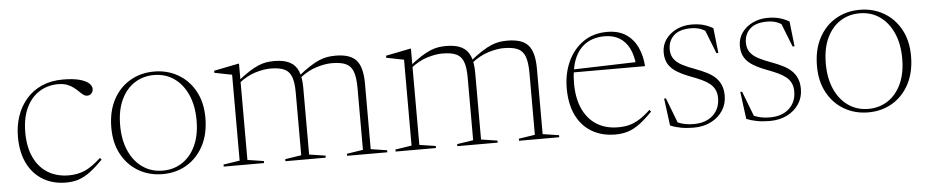

<svg xmlns="http://www.w3.org/2000/svg" viewBox="-34 -670 4282 885"><g transform="rotate(-5 2106.5 -228.0)"><path d="M269 -464.5Q314 -464.5 343.5 -457Q373 -449.5 387.8 -436.8Q402.5 -424 402.5 -409Q402.5 -402 399 -395.2Q395.5 -388.5 389.5 -384.5Q383.5 -380.5 375.5 -380.5Q365.5 -380.5 356.8 -387Q348 -393.5 338.5 -403Q329 -412.5 316.5 -422.2Q304 -432 286.8 -438.5Q269.5 -445 245 -445Q197 -445 158.5 -421Q120 -397 97.8 -350.2Q75.5 -303.5 75.5 -235.5Q75.5 -169.5 97.8 -121.5Q120 -73.5 161.2 -47.8Q202.5 -22 259.5 -22Q299 -22 332.2 -36.2Q365.5 -50.5 408 -89.5L415 -81Q382.5 -48 355.8 -28Q329 -8 302.5 1Q276 10 243.5 10Q182 10 136 -17.8Q90 -45.5 65 -96.8Q40 -148 40 -219Q40 -270.5 55.2 -315Q70.5 -359.5 99.8 -393.2Q129 -427 171.8 -445.8Q214.5 -464.5 269 -464.5Z M692 -6Q742 -6 781.5 -31.5Q821 -57 844 -105.8Q867 -154.5 867 -224Q867 -291.5 844.5 -342Q822 -392.5 782 -420.5Q742 -448.5 689 -448.5Q639 -448.5 599.5 -423.2Q560 -398 537 -349.2Q514 -300.5 514 -230.5Q514 -163 536.5 -112.5Q559 -62 599.2 -34Q639.5 -6 692 -6ZM690 10Q629.5 10 580 -18.2Q530.5 -46.5 501.5 -99Q472.5 -151.5 472.5 -223Q472.5 -297.5 501 -351.8Q529.5 -406 579 -435.2Q628.5 -464.5 691 -464.5Q752 -464.5 801.2 -436.2Q850.5 -408 879.5 -355.8Q908.5 -303.5 908.5 -232Q908.5 -157.5 880 -103.2Q851.5 -49 802.2 -19.5Q753 10 690 10Z M1084.5 -386V-21L1159.5 -9.5V0H973V-9.5L1048.5 -21V-418.5Q1040.5 -420 1021 -423.8Q1001.5 -427.5 967.5 -434.5V-444L1080.5 -466.5H1084.5ZM1370 -330V-21L1445 -9.5V0H1258.5V-9.5L1333.5 -21V-311Q1333.5 -357 1324 -383.2Q1314.5 -409.5 1291.2 -420.5Q1268 -431.5 1226.5 -431.5Q1195.5 -431.5 1156.2 -419.5Q1117 -407.5 1079.5 -377.5L1071 -384Q1103 -410 1127.8 -426Q1152.5 -442 1172.8 -450.5Q1193 -459 1211 -461.8Q1229 -464.5 1247 -464.5Q1292 -464.5 1319 -450.2Q1346 -436 1358 -406.5Q1370 -377 1370 -330ZM1655 -324.5V-21L1730 -9.5V0H1544V-9.5L1619 -21V-306Q1619 -356 1609 -383Q1599 -410 1575.5 -420.8Q1552 -431.5 1510.5 -431.5Q1479 -431.5 1439.2 -419.2Q1399.5 -407 1361.5 -377L1352 -383Q1384.5 -409.5 1409.8 -425.8Q1435 -442 1455.2 -450.5Q1475.5 -459 1493.8 -461.8Q1512 -464.5 1530.5 -464.5Q1598.5 -464.5 1626.8 -432.5Q1655 -400.5 1655 -324.5Z M1880 -386V-21L1955 -9.5V0H1768.5V-9.5L1844 -21V-418.5Q1836 -420 1816.5 -423.8Q1797 -427.5 1763 -434.5V-444L1876 -466.5H1880ZM2165.5 -330V-21L2240.5 -9.5V0H2054V-9.5L2129 -21V-311Q2129 -357 2119.5 -383.2Q2110 -409.5 2086.8 -420.5Q2063.5 -431.5 2022 -431.5Q1991 -431.5 1951.8 -419.5Q1912.5 -407.5 1875 -377.5L1866.5 -384Q1898.5 -410 1923.2 -426Q1948 -442 1968.2 -450.5Q1988.5 -459 2006.5 -461.8Q2024.5 -464.5 2042.5 -464.5Q2087.5 -464.5 2114.5 -450.2Q2141.5 -436 2153.5 -406.5Q2165.5 -377 2165.5 -330ZM2450.5 -324.5V-21L2525.5 -9.5V0H2339.5V-9.5L2414.5 -21V-306Q2414.5 -356 2404.5 -383Q2394.5 -410 2371 -420.8Q2347.5 -431.5 2306 -431.5Q2274.5 -431.5 2234.8 -419.2Q2195 -407 2157 -377L2147.5 -383Q2180 -409.5 2205.2 -425.8Q2230.5 -442 2250.8 -450.5Q2271 -459 2289.2 -461.8Q2307.5 -464.5 2326 -464.5Q2394 -464.5 2422.2 -432.5Q2450.5 -400.5 2450.5 -324.5Z M2787 -464.5Q2840 -464.5 2874.5 -441.2Q2909 -418 2927 -379Q2945 -340 2948 -292H2611V-305.5L2918.5 -314.5L2908 -297Q2904 -345 2887.5 -378Q2871 -411 2842.5 -428.2Q2814 -445.5 2774 -445.5Q2722.5 -445.5 2686.8 -421.5Q2651 -397.5 2633 -351.8Q2615 -306 2615 -241.5Q2615 -172 2637.5 -123Q2660 -74 2701.5 -48Q2743 -22 2801 -22Q2828.5 -22 2851.8 -28Q2875 -34 2899 -48.8Q2923 -63.5 2950.5 -89.5L2957.5 -81Q2925.5 -48 2898.8 -28Q2872 -8 2845 1Q2818 10 2785 10Q2722.5 10 2676 -17.5Q2629.5 -45 2604.5 -96.8Q2579.5 -148.5 2579.5 -221.5Q2579.5 -288 2604.2 -343.2Q2629 -398.5 2675.5 -431.5Q2722 -464.5 2787 -464.5Z M3177 -464.5Q3207 -464.5 3230.2 -458.5Q3253.5 -452.5 3277 -439L3290 -323H3281L3235 -440L3258.5 -415.5Q3236.5 -434 3216.8 -440.8Q3197 -447.5 3174 -447.5Q3120.5 -447.5 3094.2 -422.8Q3068 -398 3068 -359Q3068 -332.5 3081 -314.5Q3094 -296.5 3119 -283.5Q3144 -270.5 3180 -257.5Q3207 -247.5 3229.5 -236.2Q3252 -225 3268 -210Q3284 -195 3293 -174.2Q3302 -153.5 3302 -124.5Q3302 -86 3282 -55.5Q3262 -25 3227 -7.5Q3192 10 3147 10Q3115 10 3088 5Q3061 0 3039 -9.5L3022.5 -135.5H3031L3079 -10.5L3055 -32Q3065.5 -24.5 3079.5 -18.8Q3093.5 -13 3110.8 -9.8Q3128 -6.5 3148 -6.5Q3205 -6.5 3237.8 -36.8Q3270.5 -67 3270.5 -116Q3270.5 -139 3262.5 -155.2Q3254.5 -171.5 3239.5 -183.5Q3224.5 -195.5 3203 -205.5Q3181.5 -215.5 3154.5 -225.5Q3118.5 -239 3092.5 -254.5Q3066.5 -270 3052.8 -292Q3039 -314 3039 -347Q3039 -381 3057.8 -407.5Q3076.5 -434 3108 -449.2Q3139.5 -464.5 3177 -464.5Z M3529.5 -464.5Q3559.5 -464.5 3582.8 -458.5Q3606 -452.5 3629.5 -439L3642.5 -323H3633.5L3587.5 -440L3611 -415.5Q3589 -434 3569.2 -440.8Q3549.5 -447.5 3526.5 -447.5Q3473 -447.5 3446.8 -422.8Q3420.5 -398 3420.5 -359Q3420.5 -332.5 3433.5 -314.5Q3446.5 -296.5 3471.5 -283.5Q3496.5 -270.5 3532.5 -257.5Q3559.5 -247.5 3582 -236.2Q3604.5 -225 3620.5 -210Q3636.5 -195 3645.5 -174.2Q3654.5 -153.5 3654.5 -124.5Q3654.5 -86 3634.5 -55.5Q3614.5 -25 3579.5 -7.5Q3544.5 10 3499.5 10Q3467.5 10 3440.5 5Q3413.5 0 3391.5 -9.5L3375 -135.5H3383.5L3431.5 -10.5L3407.5 -32Q3418 -24.5 3432 -18.8Q3446 -13 3463.2 -9.8Q3480.5 -6.5 3500.5 -6.5Q3557.5 -6.5 3590.2 -36.8Q3623 -67 3623 -116Q3623 -139 3615 -155.2Q3607 -171.5 3592 -183.5Q3577 -195.5 3555.5 -205.5Q3534 -215.5 3507 -225.5Q3471 -239 3445 -254.5Q3419 -270 3405.2 -292Q3391.5 -314 3391.5 -347Q3391.5 -381 3410.2 -407.5Q3429 -434 3460.5 -449.2Q3492 -464.5 3529.5 -464.5Z M3957 -6Q4007 -6 4046.5 -31.5Q4086 -57 4109 -105.8Q4132 -154.5 4132 -224Q4132 -291.5 4109.5 -342Q4087 -392.5 4047 -420.5Q4007 -448.5 3954 -448.5Q3904 -448.5 3864.5 -423.2Q3825 -398 3802 -349.2Q3779 -300.5 3779 -230.5Q3779 -163 3801.5 -112.5Q3824 -62 3864.2 -34Q3904.5 -6 3957 -6ZM3955 10Q3894.5 10 3845 -18.2Q3795.5 -46.5 3766.5 -99Q3737.5 -151.5 3737.5 -223Q3737.5 -297.5 3766 -351.8Q3794.5 -406 3844 -435.2Q3893.5 -464.5 3956 -464.5Q4017 -464.5 4066.2 -436.2Q4115.5 -408 4144.5 -355.8Q4173.5 -303.5 4173.5 -232Q4173.5 -157.5 4145 -103.2Q4116.5 -49 4067.2 -19.5Q4018 10 3955 10Z"/></g></svg>

Font: Newsreader 36pt ExtraLight
Style: Regular
Weight: 250
Designer: Hugues Gentile
Foundry: Production Type
Version: Version 1.003